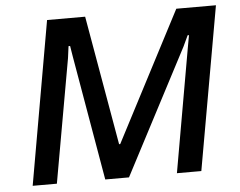

<svg xmlns="http://www.w3.org/2000/svg" viewBox="-52 -791 1069 854"><g transform="rotate(-5 483.0 -364.5)"><path d="M60 0 188 -729H358L459 -151H464L765 -729H942L813 0H704L801 -552L811 -607H805L782 -558L490 0H384L288 -556L280 -605H273L266 -552L168 0Z"/></g></svg>

Font: Hubot Sans Medium
Style: Italic
Weight: 500
Italic angle: -10°
Designer: Deni Anggara
Foundry: GitHub
Version: Version 1.001; ttfautohint (v1.8.4.7-5d5b);gftools[0.9.31]